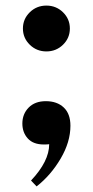

<svg xmlns="http://www.w3.org/2000/svg" viewBox="-20 -518 332 687"><path d="M62 -416Q62 -450 86.5 -474Q111 -498 146 -498Q181 -498 205.5 -474Q230 -450 230 -416Q230 -382 205.5 -358Q181 -334 146 -334Q111 -334 86.5 -358Q62 -382 62 -416ZM137 -1Q99 -1 79.5 -22.5Q60 -44 60 -76Q60 -110 82.5 -133Q105 -156 144 -156Q184 -156 208 -133.5Q232 -111 232 -68Q232 -10 197 49.5Q162 109 111 149L91 128Q156 59 156 -2Q149 -1 137 -1Z"/></svg>

Font: Chonburi
Style: Regular
Weight: 400
Designer: Thanarat Vachiruckul and Stawix Ruecha
Foundry: Cadson Demak & Katatrad
Version: Version 1.000